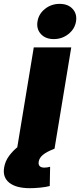

<svg xmlns="http://www.w3.org/2000/svg" viewBox="-87 -777 419 1003"><path d="M2 0 89.4 -529.3H285.2L197.8 0ZM69.8 206.1Q-2.9 206.1 -38.6 177.5Q-74.2 148.9 -65.4 98.1Q-60.1 65.4 -39.6 37.4Q-19 9.3 10.3 -13.2L197.3 0Q154.8 16.6 136.5 32.5Q118.2 48.3 115.2 67.4Q112.8 83 120.4 90.8Q127.9 98.6 145 98.6Q152.3 98.6 159.9 97.4Q167.5 96.2 174.8 94.2L172.9 194.8Q152.8 200.2 123.3 203.1Q93.8 206.1 69.8 206.1ZM193.8 -572.8Q150.9 -572.8 126.7 -599.1Q102.5 -625.5 108.9 -665Q115.2 -704.6 148.2 -730.7Q181.2 -756.8 224.6 -756.8Q268.1 -756.8 292.2 -730.7Q316.4 -704.6 310.1 -665Q303.7 -625.5 270.5 -599.1Q237.3 -572.8 193.8 -572.8Z"/></svg>

Font: Inter 24pt Black
Style: Italic
Weight: 900
Italic angle: -9.3988°
Designer: Rasmus Andersson
Foundry: rsms
Version: Version 4.001;git-66647c0bb